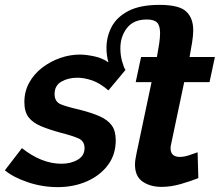

<svg xmlns="http://www.w3.org/2000/svg" viewBox="-50 -758 902 788"><path d="M187 10Q124 10 64.5 -10Q5 -30 -30 -59L40 -150Q121 -86 202 -86Q241 -86 269 -102.5Q297 -119 297 -150Q297 -179 272 -190Q247 -201 200 -213Q152 -226 118.5 -240Q85 -254 67.5 -276.5Q50 -299 50 -339Q50 -383 70 -419Q90 -455 123.5 -480.5Q157 -506 197 -520Q237 -534 278 -534Q302 -534 336 -527Q370 -520 395 -502Q387 -531 387 -561Q387 -607 408 -647.5Q429 -688 477 -713Q525 -738 605 -738Q685 -738 714 -711Q743 -684 743 -634Q743 -612 738.5 -584Q734 -556 728 -524H832L810 -421H706L652 -165Q650 -156 650 -150Q650 -114 688 -114Q706 -114 726.5 -121Q747 -128 761 -133L764 -27Q734 -15 693 -3Q652 9 613 9Q567 9 535.5 -12.5Q504 -34 504 -83Q504 -93 506 -105.5Q508 -118 511 -132L572 -421H507L529 -524H594Q600 -556 603.5 -580Q607 -604 607 -622Q607 -653 594.5 -665.5Q582 -678 553 -678Q498 -678 471 -643Q444 -608 444 -560Q444 -532 451 -506.5Q458 -481 465 -471L395 -387Q360 -417 328 -428Q296 -439 267 -439Q230 -439 202 -423Q174 -407 174 -372Q174 -340 200.5 -329.5Q227 -319 276 -308Q327 -295 359.5 -280.5Q392 -266 408.5 -243.5Q425 -221 425 -182Q425 -123 392.5 -80Q360 -37 306 -13.5Q252 10 187 10Z"/></svg>

Font: Raleway
Style: Bold Italic
Weight: 700
Italic angle: -12°
Designer: Matt McInerney, Pablo Impallari, Rodrigo Fuenzalida
Foundry: Matt McInerney, Pablo Impallari, Rodrigo Fuenzalida
Version: Version 4.101;RELEASE